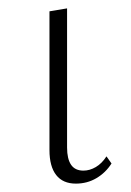

<svg xmlns="http://www.w3.org/2000/svg" viewBox="-20 -434 313 458"><path d="M161 4Q130 4 114 -16.5Q98 -37 98 -76V-407L140 -414V-82Q140 -55 149.5 -41Q159 -27 179 -27Q194 -27 208.5 -35.5Q223 -44 234 -61L246 -44Q232 -22 210 -9Q188 4 161 4Z"/></svg>

Font: Ysabeau Infant ExtraLight
Style: Regular
Weight: 250
Designer: Christian Thalmann (Catharsis Fonts)
Version: Version 2.001;gftools[0.9.30]; featfreeze: ss01,ss02,lnum